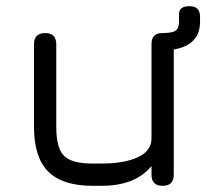

<svg xmlns="http://www.w3.org/2000/svg" viewBox="-20 -601 682 621"><path d="M90 -458Q90 -494 126 -494Q162 -494 162 -458V-190Q162 -122 187 -97Q212 -72 280 -72H308Q382 -72 426 -92.5Q470 -113 470 -153V-458Q470 -494 504 -494Q536 -494 547.5 -501.5Q559 -509 559 -531V-556Q559 -581 593 -581Q627 -581 627 -547V-531Q627 -455 542 -441V-36Q542 0 506 0Q470 0 470 -36V-64Q418 0 308 0H280Q182 0 136 -46Q90 -92 90 -190Z"/></svg>

Font: Jura SemiBold
Style: Regular
Weight: 600
Designer: Daniel Johnson, Alexei Vanyashin
Foundry: Daniel Johnson
Version: Version 5.103